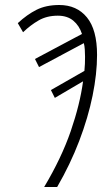

<svg xmlns="http://www.w3.org/2000/svg" viewBox="-20 -744 425 764"><path d="M155.8 0Q224.6 -115.2 261.5 -222.2Q298.3 -329.1 310.5 -420.4L198.2 -354.5L182.6 -385.7L315.9 -461.9Q317.4 -476.6 317.9 -490Q318.4 -503.4 318.4 -518.1Q318.4 -532.2 317.4 -547.1Q316.4 -562 313.5 -572.3L135.3 -477.1L119.1 -509.3L306.2 -608.9Q295.4 -642.1 271.5 -661.9Q247.6 -681.6 210 -681.6Q166.5 -681.6 133.8 -662.8Q101.1 -644 71.8 -615.7L50.8 -651.9Q87.4 -686 125.5 -705.1Q163.6 -724.1 215.8 -724.1Q285.6 -724.1 325.9 -674.8Q366.2 -625.5 366.2 -525.4Q366.2 -450.7 348.4 -363.3Q330.6 -275.9 295.2 -183.1Q259.8 -90.3 207.5 0Z"/></svg>

Font: Open Sans Condensed Light
Style: Italic
Weight: 300
Width: 3
Italic angle: -12°
Designer: Monotype Design Team
Foundry: Monotype Imaging Inc.
Version: Version 3.000; ttfautohint (v1.8.4)